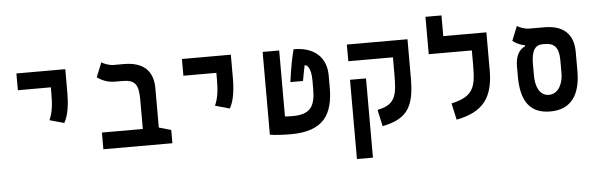

<svg xmlns="http://www.w3.org/2000/svg" viewBox="-56 -931 4213 1354"><g transform="rotate(-5 2051.0 -253.5)"><path d="M387.2 -208.5C418.5 -262.7 427.2 -344.2 427.2 -419.9V-585.9H81.1V-467.3H314.5V-419.9C314.5 -344.2 308.1 -290.5 284.7 -237.3Z M1134.3 -93.8 1048.3 -118.2V-396.5C1048.3 -521 978.5 -585.9 842.3 -585.9H769.5C735.8 -585.9 699.2 -602.1 684.6 -611.8L643.1 -509.8C672.9 -487.3 716.3 -467.8 768.6 -467.8H819.8C909.7 -467.8 935.1 -436 935.1 -325.2V-118.2H645.5V0H1134.3Z M1559.1 -208.5C1590.3 -262.7 1599.1 -344.2 1599.1 -419.9V-585.9H1252.9V-467.3H1486.3V-419.9C1486.3 -344.2 1480 -290.5 1456.5 -237.3Z M1971.7 9.8C2206.5 9.8 2273.9 -106.4 2273.9 -296.9V-378.9C2273.9 -501.5 2197.8 -585.9 2043.5 -585.9C2029.3 -537.6 2014.6 -458.5 2000.5 -356.9H2089.8C2103 -426.3 2105.5 -442.9 2111.3 -466.8C2127.9 -466.8 2156.7 -445.8 2156.7 -354V-296.9C2156.7 -169.4 2120.6 -116.7 1995.6 -116.7C1978.5 -116.7 1960.9 -117.2 1941.4 -118.7V-585.9H1824.2V0C1858.4 6.8 1927.7 9.8 1971.7 9.8Z M2849.6 -585.9H2420.4V-467.8H2736.3V-360.8C2736.3 -204.6 2730.5 -134.3 2595.7 -107.9L2621.6 9.3C2812.5 -27.3 2849.6 -125.5 2849.6 -318.4ZM2534.2 224.6V-336.4H2420.9V224.6Z M3408.2 -585.9H3103V-732.4H2989.7V-467.8H3294.9V-360.8C3294.9 -204.6 3274.9 -142.6 3119.6 -107.9L3145.5 9.3C3335.9 -27.3 3408.2 -125.5 3408.2 -318.4Z M3809.6 9.3C3957 9.3 4023.9 -91.3 4023.9 -257.3V-391.1C4023.9 -518.6 3955.6 -585.9 3817.4 -585.9H3711.4C3677.7 -585.9 3640.6 -602.1 3626 -611.8L3585 -509.8C3607.4 -493.2 3636.7 -477.5 3671.9 -470.7V-463.9C3631.3 -449.2 3602.1 -402.3 3602.1 -329.6V-257.3C3602.1 -84 3663.1 9.3 3809.6 9.3ZM3809.6 -108.4C3739.3 -108.4 3715.8 -183.1 3715.8 -251.5V-329.1C3715.8 -381.3 3719.7 -467.8 3793.5 -467.8H3812C3875 -467.8 3910.6 -439 3910.6 -342.8V-251.5C3910.6 -183.1 3878.9 -108.4 3809.6 -108.4Z"/></g></svg>

Font: Cascadia Mono SemiBold
Style: Regular
Weight: 600
Monospace: yes
Designer: Aaron Bell
Foundry: Saja Typeworks
Version: Version 2404.023